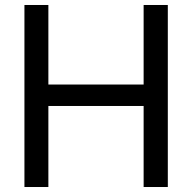

<svg xmlns="http://www.w3.org/2000/svg" viewBox="-20 -750 770 770"><path d="M653 -730V0H556V-325H174V0H78V-730H174V-411H556V-730Z"/></svg>

Font: Nacelle
Style: Regular
Weight: 400
Designer: Sora Sagano
Foundry: Sora Sagano
Version: Version 1.000;FEAKit 1.0